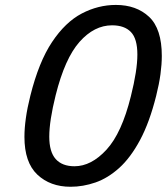

<svg xmlns="http://www.w3.org/2000/svg" viewBox="-20 -730 663 763"><path d="M500 -347.2Q525.9 -450.2 525.9 -513.2Q525.9 -576.2 500.2 -602.8Q474.6 -629.4 425.3 -629.4Q354.5 -629.4 296.1 -563.7Q237.8 -498 201.2 -351.6Q175.8 -249.5 175.8 -187Q175.8 -126.5 201.4 -97.9Q227.1 -69.3 275.9 -69.3Q342.8 -69.3 403.3 -135.3Q463.9 -201.2 500 -347.2ZM600.6 -349.1Q574.2 -243.7 536.6 -173.6Q499 -103.5 453.9 -62.7Q408.7 -22 359.4 -4.9Q310.1 12.2 260.3 12.2Q179.7 12.2 128.4 -36.1Q77.1 -84.5 77.1 -186Q77.1 -220.2 82.8 -260.7Q88.4 -301.3 100.6 -349.6Q134.3 -484.4 187 -563.2Q239.7 -642.1 304.9 -676.3Q370.1 -710.4 440.4 -710.4Q522 -710.4 572.5 -663.1Q623 -615.7 623 -507.8Q623 -474.6 617.7 -435.1Q612.3 -395.5 600.6 -349.1Z"/></svg>

Font: Andika
Style: Italic
Weight: 400
Italic angle: -14°
Designer: Victor Gaultney, Annie Olsen, Julie Remington, Don Collingsworth, Eric Hays, Becca Hirsbrunner
Foundry: SIL International
Version: Version 6.101